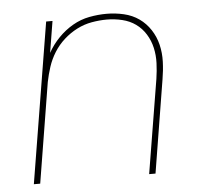

<svg xmlns="http://www.w3.org/2000/svg" viewBox="-44 -585 688 632"><g transform="rotate(-5 300.0 -269.0)"><path d="M43 0 130 -530H151L134 -426Q149 -453 170.5 -475Q192 -497 218 -512Q244 -527 273 -532.5Q302 -538 330 -538Q359 -538 387 -531.5Q415 -525 437 -509.5Q459 -494 474 -471Q489 -448 495.5 -421Q502 -394 501 -365Q500 -336 495 -307L445 0H424L475 -310Q479 -336 480 -362Q481 -388 475.5 -412.5Q470 -437 457 -458Q444 -479 424.5 -493Q405 -507 380 -513Q355 -519 329 -519Q305 -519 279.5 -514.5Q254 -510 230.5 -498Q207 -486 187 -468Q167 -450 153 -427.5Q139 -405 131 -380.5Q123 -356 118 -331L64 0Z"/></g></svg>

Font: Iosevka Curly Thin Extended
Style: Italic
Weight: 100
Width: 7
Italic angle: -9°
Monospace: yes
Designer: Belleve Invis
Foundry: Belleve Invis
Version: Version 11.1.0; ttfautohint (v1.8.3)